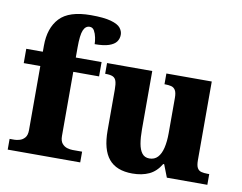

<svg xmlns="http://www.w3.org/2000/svg" viewBox="-82 -881 1267 1004"><g transform="rotate(10 551.0 -379.0)"><path d="M16 0V-57H42Q53 -57 69 -61.5Q85 -66 96.5 -79.5Q108 -93 108 -120V-460H20V-536H108V-568Q108 -662 157.5 -715Q207 -768 323 -768Q392 -768 429.5 -757.5Q467 -747 480.5 -730Q494 -713 494 -694Q494 -673 482.5 -657Q471 -641 443.5 -631.5Q416 -622 368 -622Q368 -637 364 -657Q360 -677 351.5 -692Q343 -707 327 -707Q305 -707 294 -681.5Q283 -656 283 -589V-536H420V-460H283V-120Q283 -93 294.5 -79.5Q306 -66 321.5 -61.5Q337 -57 350 -57H401V0Z M679 10Q594 10 553.5 -39Q513 -88 513 -189V-407Q513 -436 508 -451.5Q503 -467 490 -473Q477 -479 452 -479H449V-536H689V-226Q689 -183 694.5 -151Q700 -119 714 -101Q728 -83 753 -83Q780 -83 797 -101Q814 -119 822 -152.5Q830 -186 830 -231V-418Q830 -446 822 -459Q814 -472 800 -475.5Q786 -479 768 -479H764V-536H1005V-119Q1005 -90 1012.5 -77Q1020 -64 1034 -60.5Q1048 -57 1066 -57H1076V0H861L835 -67H830Q805 -25 767.5 -7.5Q730 10 679 10Z"/></g></svg>

Font: Noto Serif Gujarati ExtraBold
Style: Regular
Weight: 800
Version: Version 2.102